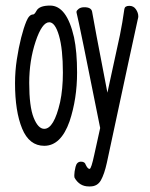

<svg xmlns="http://www.w3.org/2000/svg" viewBox="-20 -506 540 690"><path d="M299 164Q266 164 248 133Q247 129 247 124Q247 112 251.5 93.5Q256 75 271 75Q285 75 288 86Q295 101 302 101Q308 101 319 49L340 -46Q264 -427 255 -461V-464Q255 -468 262.5 -474Q270 -480 283 -480Q308 -480 311 -464Q316 -432 366 -173L411 -380Q420 -424 427 -474Q429 -485 445 -485Q460 -485 468.5 -472.5Q477 -460 477 -447Q477 -443 475 -436Q463 -383 364 79Q355 120 342.5 142Q330 164 304 164ZM139 18Q85 18 59.5 -44Q34 -106 34 -207Q34 -250 40.5 -292.5Q47 -335 56 -370.5Q65 -406 75 -430Q85 -454 99 -454Q104 -454 111 -467Q121 -486 160 -486Q220 -486 246 -372Q257 -320 257 -245Q257 -151 230 -70Q199 18 139 18ZM139 -43Q174 -43 196 -139Q206 -186 206 -245Q206 -330 192 -378Q178 -426 157 -426Q131 -426 108 -357Q85 -288 85 -208Q85 -123 101 -83Q117 -43 139 -43Z"/></svg>

Font: LXGW WenKai Mono TC
Style: Regular
Weight: 400
Designer: LXGW / Fontworks Inc.
Foundry: LXGW / Fontworks Inc.
Version: Version 1.330